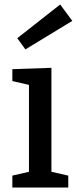

<svg xmlns="http://www.w3.org/2000/svg" viewBox="-20 -835 345 855"><path d="M284 -53V0H35V-53L109 -70V-457L35 -474V-527L209 -533V-70ZM93 -615 57 -665 248 -815 302 -742Z"/></svg>

Font: Bitter Medium
Style: Regular
Weight: 500
Designer: Sol Matas, and Bitter project Authors
Foundry: Sol Matas
Version: Version 2.001